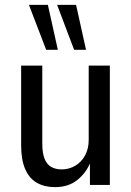

<svg xmlns="http://www.w3.org/2000/svg" viewBox="-20 -761 541 790"><path d="M206 9Q164 9 132.5 -8.5Q101 -26 84 -64.5Q67 -103 67 -162V-491H154V-170Q154 -131 163.5 -107.5Q173 -84 191 -74Q209 -64 234 -64Q264 -64 289.5 -79Q315 -94 330 -121.5Q345 -149 345 -185V-491H432V0H350V-93H352Q334 -49 297.5 -20Q261 9 206 9ZM285 -556 215 -741H293L334 -556ZM170 -556 99 -741H177L218 -556Z"/></svg>

Font: Nunito Sans 10pt Condensed Medium
Style: Regular
Weight: 500
Width: 3
Designer: Vernon Adams
Foundry: Vernon Adams
Version: Version 3.101;gftools[0.9.27]